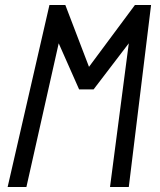

<svg xmlns="http://www.w3.org/2000/svg" viewBox="-20 -747 640 767"><path d="M214.5 -574 85.5 0H10.5L177.5 -727H241L335.5 -480L519 -727H583.5L494.5 0H419.5L494.5 -574L354 -390H296Z"/></svg>

Font: JuliaMono Light
Style: Italic
Weight: 300
Italic angle: -9°
Monospace: yes
Designer: cormullion
Foundry: corm
Version: Version 0.054; ttfautohint (v1.8.4)